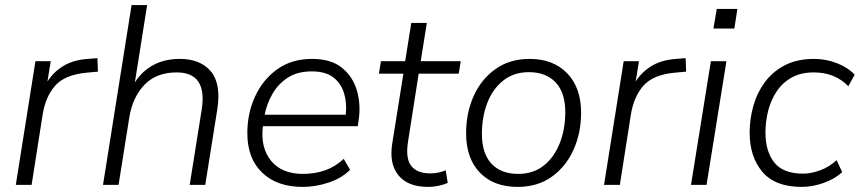

<svg xmlns="http://www.w3.org/2000/svg" viewBox="-20 -725 3372 753"><path d="M42 0 119 -485H179L166 -405Q189 -442 228 -466Q267 -490 325 -494L362 -497L364 -444L320 -440Q234 -432 196 -388.5Q158 -345 147 -274L104 0Z M384 0 496 -705H557L509 -402Q537 -446 581.5 -470Q626 -494 685 -494Q766 -494 807 -445Q848 -396 832 -295L785 0H724L771 -295Q794 -441 673 -441Q593 -441 546.5 -392.5Q500 -344 487 -264L445 0Z M1167 8Q1066 8 1008 -48Q950 -104 950 -203Q950 -281 980.5 -347Q1011 -413 1067.5 -453.5Q1124 -494 1204 -494Q1279 -494 1322 -458.5Q1365 -423 1380.5 -367.5Q1396 -312 1386 -250L1383 -230H1011Q1001 -146 1043 -94.5Q1085 -43 1168 -43Q1215 -43 1255 -57Q1295 -71 1328 -102L1353 -59Q1320 -26 1269 -9Q1218 8 1167 8ZM1203 -445Q1146 -445 1108 -420Q1070 -395 1048 -356Q1026 -317 1018 -275H1336Q1341 -322 1329 -360.5Q1317 -399 1286.5 -422Q1256 -445 1203 -445Z M1659 8Q1580 8 1543 -37Q1506 -82 1518 -160L1562 -436H1466L1474 -485H1569L1593 -635H1654L1630 -485H1787L1779 -436H1622L1580 -168Q1570 -103 1593 -74Q1616 -45 1668 -45Q1686 -45 1701 -48.5Q1716 -52 1728 -57L1736 -8Q1725 -2 1702.5 3Q1680 8 1659 8Z M2010 8Q1916 8 1862 -48Q1808 -104 1808 -203Q1808 -282 1837.5 -348Q1867 -414 1923 -454Q1979 -494 2057 -494Q2150 -494 2204.5 -437.5Q2259 -381 2259 -283Q2259 -203 2229 -137Q2199 -71 2143.5 -31.5Q2088 8 2010 8ZM2012 -43Q2072 -43 2113 -76Q2154 -109 2175.5 -164Q2197 -219 2197 -285Q2197 -362 2159 -402Q2121 -442 2054 -442Q1995 -442 1953.5 -409Q1912 -376 1891 -321Q1870 -266 1870 -200Q1870 -123 1907.5 -83Q1945 -43 2012 -43Z M2349 0 2426 -485H2486L2473 -405Q2496 -442 2535 -466Q2574 -490 2632 -494L2669 -497L2671 -444L2627 -440Q2541 -432 2503 -388.5Q2465 -345 2454 -274L2411 0Z M2778 -613 2791 -690H2872L2860 -613ZM2690 0 2768 -485H2829L2751 0Z M3124 8Q3020 8 2970 -51Q2920 -110 2920 -205Q2920 -258 2934.5 -309.5Q2949 -361 2979.5 -402.5Q3010 -444 3058 -469Q3106 -494 3172 -494Q3220 -494 3263 -477Q3306 -460 3332 -432L3307 -387Q3254 -441 3172 -441Q3121 -441 3085 -421Q3049 -401 3026 -366.5Q3003 -332 2992.5 -290Q2982 -248 2982 -205Q2982 -132 3016.5 -88Q3051 -44 3130 -44Q3161 -44 3196.5 -57Q3232 -70 3261 -97L3283 -50Q3254 -23 3210 -7.5Q3166 8 3124 8Z"/></svg>

Font: Nunito Sans Light
Style: Italic
Weight: 300
Italic angle: -9°
Designer: Vernon Adams
Foundry: Vernon Adams
Version: Version 3.006; ttfautohint (v1.8.3)